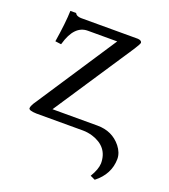

<svg xmlns="http://www.w3.org/2000/svg" viewBox="-117 -527 690 785"><g transform="rotate(20 228.0 -134.5)"><path d="M149.9 -390.1Q91.3 -390.1 66.9 -303.2Q66.4 -301.3 65.9 -300.8L40 -304.2Q53.7 -389.2 55.2 -441.9H80.1Q85.9 -429.7 106 -429.2H354Q370.1 -427.7 371.1 -418Q370.1 -411.1 354 -386.2L124 -39.1H319.8Q384.3 -39.1 422.4 8.3Q442.9 34.2 442.9 62Q441.9 128.4 384.8 172.9L363.8 163.1Q385.3 127.4 386.2 101.1Q386.2 29.3 312.5 6.3Q291 0 271 0H67.9Q34.7 -1 34.2 -11.2Q35.2 -21 42 -32.2L277.8 -390.1Z"/></g></svg>

Font: Linux Biolinum O
Style: Regular
Weight: 400
Designer: Philipp H. Poll
Foundry: Philipp H. Poll
Version: Version 1.0.4